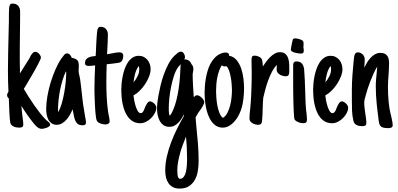

<svg xmlns="http://www.w3.org/2000/svg" viewBox="-20 -698 2254 1086"><path d="M263.7 7.3Q263.7 12.7 257.8 17.1Q252 21.5 244.4 24.4Q236.8 27.3 229 29.1Q221.2 30.8 216.8 30.8Q208.5 30.8 201.7 27.6Q194.8 24.4 189 19.5Q183.1 14.6 178 8.8Q172.9 2.9 168.5 -2.9Q151.4 -23.9 133.3 -49.8Q115.2 -75.7 101.1 -99.1Q101.1 -97.2 101.6 -94.2Q102.1 -91.3 102.1 -89.4Q103 -79.1 103.8 -69.1Q104.5 -59.1 106 -48.8Q106.4 -43 107.2 -37.4Q107.9 -31.7 108.9 -25.4Q109.9 -17.6 110.8 -9.8Q111.8 -2 111.8 6.3Q111.8 16.6 106 20.3Q100.1 23.9 90.3 23.9Q83.5 23.9 75.7 22.9Q67.9 22 60.5 19Q53.2 16.1 47.4 11.2Q41.5 6.3 38.6 -1.5Q37.1 -7.3 35.6 -23.4Q34.2 -39.6 33.2 -59.3Q32.2 -79.1 31.5 -99.1Q30.8 -119.1 30.3 -132.3Q30.3 -135.3 30 -137.2Q29.8 -139.2 29.8 -141.1Q25.9 -144.5 22.9 -149.4Q20 -154.3 20 -158.7Q20 -165 22.5 -169.9Q24.9 -174.8 27.8 -179.2Q24.9 -239.3 24.9 -298.8Q24.9 -348.1 26.1 -396.7Q27.3 -445.3 28.3 -494.1L29.8 -559.6Q30.3 -564.5 30.3 -572.3Q30.3 -580.1 30.3 -588.9Q30.3 -599.6 30.3 -611.3Q30.3 -623 30.8 -633.3Q31.2 -643.6 31.7 -651.9Q32.2 -660.2 33.7 -664.1V-663.6Q35.6 -670.9 39.1 -674.3Q42.5 -677.7 50.8 -677.7Q71.3 -677.7 82.5 -665.5Q93.8 -653.3 93.8 -632.8Q93.8 -600.1 93.5 -567.6Q93.3 -535.2 92.8 -502.4Q92.3 -469.7 92 -437.3Q91.8 -404.8 91.8 -372.1Q91.8 -360.4 92 -348.4Q92.3 -336.4 92.3 -324.2Q92.8 -314.5 92.8 -304.2Q92.8 -293.9 92.8 -282.7L145.5 -366.7V-366.2L149.9 -375Q151.4 -377.4 151.6 -378.4Q151.9 -379.4 152.6 -381.1Q153.3 -382.8 156 -386.7Q158.7 -390.6 165.5 -398.4Q168 -400.9 171.4 -402.8Q174.8 -404.8 180.2 -404.8Q185.5 -404.8 191.2 -401.6Q196.8 -398.4 201.2 -393.6Q205.6 -388.7 208.5 -382.8Q211.4 -377 211.4 -372.1Q211.4 -368.2 207 -358.6Q202.6 -349.1 195.6 -335.4Q188.5 -321.8 179.7 -305.9Q170.9 -290 161.4 -273.9Q151.9 -257.8 143.1 -242.7Q134.3 -227.5 127.4 -215.8L114.7 -195.3Q126 -175.8 140.9 -152.1Q155.8 -128.4 172.4 -104.5Q189 -80.6 206.3 -58.6Q223.6 -36.6 240.2 -20L245.1 -16.1Q251 -11.7 257.3 -5.6Q263.7 0.5 263.7 7.3Z M466.3 -6.3Q466.3 3.4 461.4 7.1Q456.5 10.7 447.8 10.7Q424.8 10.7 414.8 -1.5Q404.8 -13.7 399.9 -33.7Q398.4 -40.5 397 -47.6Q395.5 -54.7 394.5 -61.5Q393.6 -67.9 392.6 -70.3Q391.6 -72.8 390.6 -79.6Q384.8 -65.4 376.2 -50Q367.7 -34.7 356.4 -21.7Q345.2 -8.8 331.3 -0.5Q317.4 7.8 300.8 7.8Q283.2 7.8 271.5 -0.7Q259.8 -9.3 253.2 -22.2Q246.6 -35.2 243.9 -50.8Q241.2 -66.4 241.2 -80.6Q241.2 -113.8 247.8 -152.6Q254.4 -191.4 266.1 -230.2Q277.8 -269 293.5 -304.9Q309.1 -340.8 327.6 -367.7V-367.2L330.6 -371.6Q335.9 -378.9 343 -387.5Q350.1 -396 359.9 -396Q369.1 -396 376 -387.9Q382.8 -379.9 385.7 -371.1Q398.4 -368.7 406.2 -365Q414.1 -361.3 418.5 -356Q422.9 -350.6 424.3 -343.5Q425.8 -336.4 425.8 -328.1Q425.8 -324.7 425.8 -320.8Q425.8 -316.9 425.3 -313Q424.8 -309.1 424.8 -303.7Q424.8 -298.3 424.8 -293.9Q424.8 -289.1 426.5 -281.2Q428.2 -273.4 430.2 -265.1L433.6 -247.1Q436 -232.9 437.7 -214.8Q439.5 -196.8 441.9 -178.7Q443.8 -160.2 445.8 -142.8Q447.8 -125.5 449.7 -110.8L461.4 -38.6L462.9 -30.3Q463.9 -23.9 465.1 -18.6Q466.3 -13.2 466.3 -6.3ZM354.5 -287.1Q354.5 -288.1 354 -290.3Q353.5 -292.5 353 -294.9Q341.8 -271 333.3 -242.9Q324.7 -214.8 319.1 -185.8Q313.5 -156.7 310.8 -127.7Q308.1 -98.6 308.1 -72.8Q308.1 -70.3 308.1 -68.4Q308.1 -66.4 308.6 -64.5V-64Q320.3 -82 328.9 -111.6Q337.4 -141.1 343.3 -173.6Q349.1 -206.1 351.8 -236.6Q354.5 -267.1 354.5 -287.1Z M600.1 -12.2Q600.1 -6.8 597.7 -3.2Q595.2 0.5 591.6 2.4Q587.9 4.4 583.7 5.1Q579.6 5.9 575.7 5.9Q570.3 5.9 563.2 4.6Q556.2 3.4 549.3 1Q542.5 -1.5 536.9 -5.1Q531.2 -8.8 528.3 -14.2Q525.4 -19 523.2 -32.5Q521 -45.9 519.5 -63.7Q518.1 -81.5 517.1 -101.8Q516.1 -122.1 515.4 -140.6Q514.6 -159.2 514.4 -174.1Q514.2 -189 514.2 -196.3Q514.2 -230.5 515.4 -262.5Q516.6 -294.4 518.1 -328.1Q515.6 -328.1 513.2 -327.6Q510.7 -327.1 508.3 -327.1Q502 -326.2 495.4 -325.7Q488.8 -325.2 481.9 -325.2Q473.6 -325.2 467.3 -328.1Q460.9 -331.1 460.9 -341.3Q460.9 -353.5 466.3 -360.8Q471.7 -368.2 480 -372.3Q488.3 -376.5 498 -378.2Q507.8 -379.9 517.1 -380.9Q518.6 -380.9 519 -381.1Q519.5 -381.3 521 -381.3Q521.5 -387.2 522 -395.8Q522.5 -404.3 522.9 -414.6Q523.4 -430.7 524.4 -449Q525.4 -467.3 526.4 -484.1Q527.3 -501 528.8 -513.9Q530.3 -526.9 531.7 -532.2Q534.2 -538.6 537.4 -542.5Q540.5 -546.4 549.3 -546.4Q568.8 -546.4 579.6 -533.7Q590.3 -521 590.3 -502.4Q590.3 -481 589.1 -459.5Q587.9 -438 586.9 -416L585.4 -391.1Q597.7 -392.6 609.9 -395.5Q621.6 -397.9 633.5 -399.9Q645.5 -401.9 656.7 -401.9Q666.5 -401.9 671.9 -396.7Q677.2 -391.6 677.2 -381.8Q677.2 -371.1 673.3 -360.8Q669.4 -350.6 659.7 -345.2H660.2Q658.2 -344.2 648.4 -342.5Q638.7 -340.8 626.2 -339.4Q613.8 -337.9 601.8 -336.4Q589.8 -335 584 -334.5H583.5Q582.5 -307.1 582 -280.5Q581.5 -253.9 581.5 -226.6Q581.5 -189 583.7 -146.7Q585.9 -104.5 591.3 -66.4L595.2 -44.4Q597.2 -36.1 598.6 -28.1Q600.1 -20 600.1 -12.2Z M864.3 -89.4Q864.3 -74.7 856.2 -59.1Q848.1 -43.5 835.4 -30.5Q822.8 -17.6 806.4 -9.3Q790 -1 773.9 -1Q751 -1 734.4 -10Q717.8 -19 705.6 -34.4Q693.4 -49.8 685.8 -69.3Q678.2 -88.9 673.8 -109.6Q669.4 -130.4 667.7 -151.1Q666 -171.9 666 -189Q666 -203.6 667.7 -223.6Q669.4 -243.7 673.6 -265.1Q677.7 -286.6 685.1 -307.6Q692.4 -328.6 703.4 -345.2Q714.4 -361.8 729.7 -372.1Q745.1 -382.3 765.1 -382.3Q780.8 -382.3 793.2 -376Q805.7 -369.6 814.2 -359.1Q822.8 -348.6 827.4 -335Q832 -321.3 832 -306.6Q832 -287.6 823.2 -265.1Q814.5 -242.7 800.5 -221.7Q786.6 -200.7 769.3 -183.8Q752 -167 734.9 -158.2Q735.8 -149.4 738.8 -132.6Q741.7 -115.7 746.8 -99.1Q752 -82.5 759 -70.3Q766.1 -58.1 775.9 -58.1Q780.8 -58.1 784.4 -61Q788.1 -64 791 -68.8Q793.9 -73.7 796.1 -79.6Q798.3 -85.4 800.3 -90.8L803.2 -97.7Q804.2 -99.1 804.4 -99.6Q804.7 -100.1 805.2 -101.1Q808.6 -107.4 811.8 -112.8Q814.9 -118.2 820.8 -122.1H820.3Q822.3 -124 824.5 -124.3Q826.7 -124.5 828.6 -124.5Q834 -124.5 840.3 -121.1Q846.7 -117.7 852.1 -112.5Q857.4 -107.4 860.8 -101.3Q864.3 -95.2 864.3 -89.4ZM767.6 -304.7Q767.6 -309.6 767.1 -314.9Q766.6 -320.3 764.6 -324.2Q757.8 -315.9 752.7 -304.4Q747.6 -293 744.1 -280.5Q740.7 -268.1 738.5 -255.4Q736.3 -242.7 735.4 -231.9Q748 -247.1 757.8 -266.4Q767.6 -285.6 767.6 -304.7Z M1135.3 -121.1Q1135.3 -116.2 1132.6 -109.6Q1129.9 -103 1125.7 -95.9Q1121.6 -88.9 1116.7 -81.5Q1111.8 -74.2 1107.4 -68.4L1100.1 -58.1L1092.8 -45.4L1086.4 -33.7Q1086.9 -23.9 1087.9 -12.7Q1088.9 -1.5 1089.8 8.8Q1095.2 59.1 1099.4 111.3Q1103.5 163.6 1103.5 213.9Q1103.5 240.7 1099.1 268.3Q1094.7 295.9 1082.8 318.1Q1070.8 340.3 1049.8 354.5Q1028.8 368.7 996.1 368.7Q973.6 368.7 958 360.4Q942.4 352.1 932.9 338.1Q923.3 324.2 918.9 305.7Q914.6 287.1 914.6 267.1Q914.6 227.5 923.8 187Q933.1 146.5 948 106.9Q962.9 67.4 981.9 29.5Q1001 -8.3 1020.5 -43Q1020.5 -43.9 1020.5 -45.2Q1020.5 -46.4 1020 -49.3Q1013.7 -37.6 1005.6 -25.1Q997.6 -12.7 987.5 -2.9Q977.5 6.8 965.6 13.2Q953.6 19.5 939 19.5Q918.5 19.5 904.8 9.8Q891.1 0 883.1 -15.1Q875 -30.3 871.6 -48.3Q868.2 -66.4 868.2 -82.5Q868.2 -101.1 870.4 -119.1Q872.6 -137.2 875.5 -154.3Q880.4 -181.6 887.9 -213.6Q895.5 -245.6 906.7 -277.1Q918 -308.6 932.9 -336.4Q947.8 -364.3 967.8 -383.8L971.7 -387.2Q978 -393.6 986.3 -399.7Q994.6 -405.8 1003.4 -405.8Q1008.8 -405.8 1012.9 -402.8Q1017.1 -399.9 1020 -395.3Q1022.9 -390.6 1024.7 -385.3Q1026.4 -379.9 1026.4 -375Q1026.4 -369.1 1022 -362.3H1022.9Q1052.7 -362.3 1063 -335Q1068.4 -330.1 1071 -323.2Q1073.7 -316.4 1073.7 -308.6Q1073.7 -304.7 1073.2 -300Q1072.8 -295.4 1071.8 -291.5Q1070.8 -287.1 1070.3 -283.2Q1069.8 -279.3 1069.8 -275.9Q1069.8 -264.6 1070.3 -248Q1070.8 -231.4 1071.8 -213.4Q1072.8 -195.3 1074 -178Q1075.2 -160.6 1076.2 -147.9Q1079.6 -152.3 1084.2 -155.8Q1088.9 -159.2 1095.2 -159.2Q1100.6 -159.2 1107.7 -155.3Q1114.7 -151.4 1120.8 -145.5Q1127 -139.6 1131.1 -133.1Q1135.3 -126.5 1135.3 -121.1ZM1001 -322.3Q1001 -325.2 1001.2 -328.6Q1001.5 -332 1002.4 -335.9L999 -331.5Q995.1 -327.1 991.7 -323.2Q988.3 -319.3 985.4 -314.9Q972.7 -296.4 963.1 -266.8Q953.6 -237.3 947.3 -204.8Q940.9 -172.4 937.7 -141.1Q934.6 -109.9 934.6 -87.4Q934.6 -76.2 935.1 -64.9Q935.5 -53.7 939.9 -43Q946.8 -50.3 951.2 -58.8Q955.6 -67.4 959.5 -76.7Q970.2 -100.6 978 -132.3Q985.8 -164.1 990.7 -197.8Q995.6 -231.4 998 -263.9Q1000.5 -296.4 1001 -322.3ZM1038.1 199.2Q1038.1 166 1036.6 137Q1035.2 107.9 1032.2 74.7Q1023.4 95.7 1014.4 119.9Q1005.4 144 998.5 168.7Q991.7 193.4 987.3 217.8Q982.9 242.2 982.9 264.2V267.6Q982.9 278.8 984.4 291.7Q985.8 304.7 993.7 313H999Q1008.8 313 1015.4 306.4Q1022 299.8 1026.4 289.6Q1030.8 279.3 1033.2 266.6Q1035.6 253.9 1036.6 241.2Q1037.6 228.5 1037.8 217.3Q1038.1 206.1 1038.1 199.2Z M1360.4 -200.2Q1360.4 -157.7 1353.3 -115.5Q1346.2 -73.2 1324.2 -35.6Q1317.4 -24.4 1308.6 -13.9Q1299.8 -3.4 1289.3 5.1Q1278.8 13.7 1266.4 18.8Q1253.9 23.9 1240.2 23.9Q1218.8 23.9 1202.9 13.9Q1187 3.9 1175.5 -12.5Q1164.1 -28.8 1156.5 -49.6Q1148.9 -70.3 1144.8 -92Q1140.6 -113.8 1138.9 -134.3Q1137.2 -154.8 1137.2 -170.4Q1137.2 -188 1138.7 -209Q1140.1 -230 1143.8 -252Q1147.5 -273.9 1153.6 -295.4Q1159.7 -316.9 1169.4 -335.7Q1179.2 -354.5 1192.9 -369.4Q1206.5 -384.3 1224.6 -393.1V-392.6Q1240.2 -400.9 1255.9 -400.9Q1265.6 -400.9 1271 -396.7Q1276.4 -392.6 1275.9 -382.8Q1302.7 -377.9 1319.3 -356.9Q1335.9 -335.9 1345 -308.1Q1354 -280.3 1357.2 -251Q1360.4 -221.7 1360.4 -200.2ZM1250 -322.3Q1241.7 -322.3 1234.4 -328.6Q1225.1 -314.5 1218.8 -296.1Q1212.4 -277.8 1208.7 -258.5Q1205.1 -239.3 1203.6 -219.7Q1202.1 -200.2 1202.1 -183.1Q1202.1 -168.9 1203.6 -146.7Q1205.1 -124.5 1209.2 -102.1Q1213.4 -79.6 1220.9 -60.1Q1228.5 -40.5 1240.7 -31.2Q1255.9 -40 1265.9 -59.3Q1275.9 -78.6 1281.7 -101.6Q1287.6 -124.5 1289.8 -147.9Q1292 -171.4 1292 -188Q1292 -200.2 1290.5 -219.7Q1289.1 -239.3 1285.6 -259.5Q1282.2 -279.8 1276.1 -297.4Q1270 -314.9 1260.7 -323.7Q1256.3 -322.3 1250 -322.3Z M1440.9 7.8Q1433.6 7.8 1425 5.9Q1416.5 3.9 1408.9 -0.5Q1401.4 -4.9 1396.2 -11.5Q1391.1 -18.1 1391.1 -27.3Q1391.1 -41 1392.3 -54.4Q1393.6 -67.9 1395 -81.1V-80.6L1397.9 -113.3Q1399.4 -130.9 1400.4 -151.9Q1401.4 -172.9 1402.1 -194.6Q1402.8 -216.3 1403.3 -237.3Q1403.8 -258.3 1403.8 -275.9Q1403.8 -286.1 1403.6 -296.6Q1403.3 -307.1 1403.3 -317.9Q1402.8 -327.1 1402.8 -338.6Q1402.8 -350.1 1402.8 -359.9Q1402.8 -370.1 1405.5 -376.7Q1408.2 -383.3 1420.9 -383.3Q1432.1 -383.3 1444.6 -377.4Q1457 -371.6 1461.9 -360.8H1461.4Q1463.9 -355.5 1465.1 -343.5Q1466.3 -331.5 1466.8 -322.3Q1475.1 -335 1485.6 -349.1Q1496.1 -363.3 1508.3 -375.2Q1520.5 -387.2 1534.2 -395Q1547.9 -402.8 1563.5 -402.8Q1584 -402.8 1594.7 -392.6Q1605.5 -382.3 1610.4 -366.9Q1615.2 -351.6 1615.7 -334.2Q1616.2 -316.9 1616.2 -302.7V-298.8Q1616.2 -293 1616 -287.4Q1615.7 -281.7 1614 -277.1Q1612.3 -272.5 1608.2 -269.5Q1604 -266.6 1596.7 -266.6Q1588.9 -266.6 1580.1 -268.8Q1571.3 -271 1563.7 -275.4Q1556.2 -279.8 1550.8 -286.4Q1545.4 -293 1544.9 -301.8Q1544.9 -305.7 1544.9 -309.6Q1544.9 -313.5 1545.4 -317.4Q1545.4 -319.8 1545.7 -323.5Q1545.9 -327.1 1545.9 -330.6Q1530.3 -314.9 1518.3 -292Q1506.3 -269 1496.8 -243.2Q1487.3 -217.3 1480.5 -191.2Q1473.6 -165 1468.8 -144V-142.6Q1467.3 -127.4 1466.8 -112.8Q1466.3 -98.1 1465.8 -82.5Q1465.3 -64.9 1464.6 -46.9Q1463.9 -28.8 1461.9 -11.7Q1460.9 -2.4 1456.3 2.7Q1451.7 7.8 1440.9 7.8Z M1698.2 -410.6Q1698.2 -402.3 1694.6 -398.7Q1690.9 -395 1681.2 -395Q1676.8 -395 1667.5 -396.2Q1658.2 -397.5 1648.7 -399.9Q1639.2 -402.3 1632.1 -406.7Q1625 -411.1 1625 -417.5Q1625 -419.4 1626.5 -428.5Q1627.9 -437.5 1630.1 -447.8Q1632.3 -458 1634 -466.3Q1635.7 -474.6 1636.7 -475.6V-475.1Q1639.2 -479 1642.6 -480Q1646 -481 1649.4 -481Q1653.8 -481 1660.9 -479.7Q1668 -478.5 1675 -476.3Q1682.1 -474.1 1688 -470.7Q1693.8 -467.3 1695.3 -463.4Q1696.8 -459.5 1697 -452.9Q1697.3 -446.3 1696.8 -440.9Q1696.8 -439 1696.5 -436.3Q1696.3 -433.6 1696.3 -432.1Q1696.3 -429.7 1696.5 -427.2Q1696.8 -424.8 1697.3 -422.4Q1697.8 -419.9 1698 -417Q1698.2 -414.1 1698.2 -410.6ZM1716.3 -21.5Q1716.3 -10.3 1711.2 -5.6Q1706.1 -1 1694.8 -1Q1689 -1 1681.9 -2.4Q1674.8 -3.9 1668 -6.6Q1661.1 -9.3 1655.3 -13.2Q1649.4 -17.1 1646.5 -22Q1644.5 -24.9 1643.1 -40Q1641.6 -55.2 1640.9 -77.6Q1640.1 -100.1 1639.4 -127.9Q1638.7 -155.8 1638.4 -184.1Q1638.2 -212.4 1638.2 -239.3Q1638.2 -266.1 1638.2 -286.1V-323.7Q1638.2 -328.6 1638.4 -333.5Q1638.7 -338.4 1640.4 -342Q1642.1 -345.7 1645.8 -348.1Q1649.4 -350.6 1656.2 -350.6Q1677.7 -350.6 1687.7 -338.6Q1697.8 -326.7 1700.2 -306.6Q1702.6 -276.9 1703.9 -247.3Q1705.1 -217.8 1706.1 -187.5Q1707 -160.2 1707.8 -133.5Q1708.5 -106.9 1710.9 -80.6Q1711.4 -75.2 1711.9 -70.3Q1712.4 -65.4 1713.4 -60.5Q1714.4 -50.8 1715.3 -41.3Q1716.3 -31.7 1716.3 -21.5Z M1949.2 -89.4Q1949.2 -74.7 1941.2 -59.1Q1933.1 -43.5 1920.4 -30.5Q1907.7 -17.6 1891.4 -9.3Q1875 -1 1858.9 -1Q1835.9 -1 1819.3 -10Q1802.7 -19 1790.5 -34.4Q1778.3 -49.8 1770.8 -69.3Q1763.2 -88.9 1758.8 -109.6Q1754.4 -130.4 1752.7 -151.1Q1751 -171.9 1751 -189Q1751 -203.6 1752.7 -223.6Q1754.4 -243.7 1758.5 -265.1Q1762.7 -286.6 1770 -307.6Q1777.3 -328.6 1788.3 -345.2Q1799.3 -361.8 1814.7 -372.1Q1830.1 -382.3 1850.1 -382.3Q1865.7 -382.3 1878.2 -376Q1890.6 -369.6 1899.2 -359.1Q1907.7 -348.6 1912.4 -335Q1917 -321.3 1917 -306.6Q1917 -287.6 1908.2 -265.1Q1899.4 -242.7 1885.5 -221.7Q1871.6 -200.7 1854.2 -183.8Q1836.9 -167 1819.8 -158.2Q1820.8 -149.4 1823.7 -132.6Q1826.7 -115.7 1831.8 -99.1Q1836.9 -82.5 1844 -70.3Q1851.1 -58.1 1860.8 -58.1Q1865.7 -58.1 1869.4 -61Q1873 -64 1876 -68.8Q1878.9 -73.7 1881.1 -79.6Q1883.3 -85.4 1885.3 -90.8L1888.2 -97.7Q1889.2 -99.1 1889.4 -99.6Q1889.6 -100.1 1890.1 -101.1Q1893.6 -107.4 1896.7 -112.8Q1899.9 -118.2 1905.8 -122.1H1905.3Q1907.2 -124 1909.4 -124.3Q1911.6 -124.5 1913.6 -124.5Q1918.9 -124.5 1925.3 -121.1Q1931.6 -117.7 1937 -112.5Q1942.4 -107.4 1945.8 -101.3Q1949.2 -95.2 1949.2 -89.4ZM1852.5 -304.7Q1852.5 -309.6 1852.1 -314.9Q1851.6 -320.3 1849.6 -324.2Q1842.8 -315.9 1837.6 -304.4Q1832.5 -293 1829.1 -280.5Q1825.7 -268.1 1823.5 -255.4Q1821.3 -242.7 1820.3 -231.9Q1833 -247.1 1842.8 -266.4Q1852.5 -285.6 1852.5 -304.7Z M2052.2 -2.4Q2052.2 8.8 2045.7 12.2Q2039.1 15.6 2029.8 15.6Q2021.5 15.6 2013.4 14.4Q2005.4 13.2 1998.3 9.8Q1991.2 6.3 1986.1 0.5Q1981 -5.4 1979 -14.6Q1972.2 -43.9 1971.2 -72Q1970.2 -100.1 1970.2 -129.9V-189.9Q1970.2 -231 1973.6 -275.1Q1977.1 -319.3 1981 -360.4Q1981 -361.8 1981.4 -363.8Q1981.9 -365.7 1981.9 -366.7Q1982.4 -372.1 1983.4 -378.4Q1984.4 -384.8 1986.6 -389.9Q1988.8 -395 1992.9 -398.4Q1997.1 -401.9 2003.9 -401.9Q2011.7 -401.9 2018.8 -398.7Q2025.9 -395.5 2031.2 -390.4Q2036.6 -385.3 2039.8 -377.9Q2043 -370.6 2043 -362.8Q2043 -354.5 2042.5 -344.5Q2042 -334.5 2041 -325.7Q2041 -323.2 2040.8 -320.3Q2040.5 -317.4 2040 -314.9Q2046.9 -328.6 2055.7 -343.5Q2064.5 -358.4 2075.9 -370.8Q2087.4 -383.3 2101.3 -391.1Q2115.2 -398.9 2132.3 -398.9Q2146.5 -398.9 2155.8 -394.5Q2165 -390.1 2170.7 -382.1Q2176.3 -374 2178.5 -363.3Q2180.7 -352.5 2180.7 -340.3Q2180.7 -323.7 2179.7 -306.9Q2178.7 -290 2177.7 -273.4Q2176.3 -256.3 2175.3 -239.7Q2174.3 -223.1 2174.3 -206.1Q2174.3 -185.5 2175.3 -163.8Q2176.3 -142.1 2178.2 -122.3Q2180.2 -102.5 2182.6 -86.7Q2185.1 -70.8 2187.5 -62Q2189.5 -54.7 2191.7 -45.2Q2193.8 -35.6 2196 -25.6Q2198.2 -15.6 2199.7 -6.3Q2201.2 2.9 2201.2 10.3Q2201.2 21 2192.6 23.9Q2184.1 26.9 2175.8 26.9Q2167.5 26.9 2157 25.6Q2146.5 24.4 2138.2 20Q2127.9 12.7 2124.8 -0.5Q2121.6 -13.7 2120.6 -26.4L2119.1 -39.6Q2117.7 -51.3 2115.2 -70.3Q2112.8 -89.4 2110.6 -112.3Q2108.4 -135.3 2106.9 -159.9Q2105.5 -184.6 2105.5 -208Q2105.5 -229 2107.2 -248.5Q2108.9 -268.1 2110.8 -288.1Q2111.8 -298.3 2112.3 -304.7Q2112.8 -311 2113.8 -321.3Q2104 -305.7 2094.2 -284.7Q2084.5 -263.7 2075.7 -241Q2066.9 -218.3 2059.8 -196.8Q2052.7 -175.3 2048.8 -159.2L2045.9 -148.4Q2043.5 -140.6 2041.7 -132.8Q2040 -125 2040 -118.2Q2040 -109.4 2041 -97.9Q2042 -86.4 2043.5 -76.2Q2044.9 -64 2046.9 -51.3Q2046.9 -50.3 2047.9 -44.9Q2048.8 -39.6 2049.8 -32.2Q2050.8 -24.9 2051.5 -16.8Q2052.2 -8.8 2052.2 -2.4Z"/></svg>

Font: Just Another Hand
Style: Regular
Weight: 400
Designer: Astigmatic (AOETI)
Foundry: Astigmatic (AOETI)
Version: Version 1.001